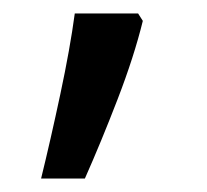

<svg xmlns="http://www.w3.org/2000/svg" viewBox="-20 -136 308 285"><path d="M192 -105Q179 -52 154.5 11.5Q130 75 106 129H41Q55 72 69.5 4Q84 -64 91 -116H185Z"/></svg>

Font: Noto Sans Tamil Supplement
Style: Regular
Weight: 400
Designer: Ek Type
Foundry: Ek Type
Version: Version 2.001; ttfautohint (v1.8.4.7-5d5b)